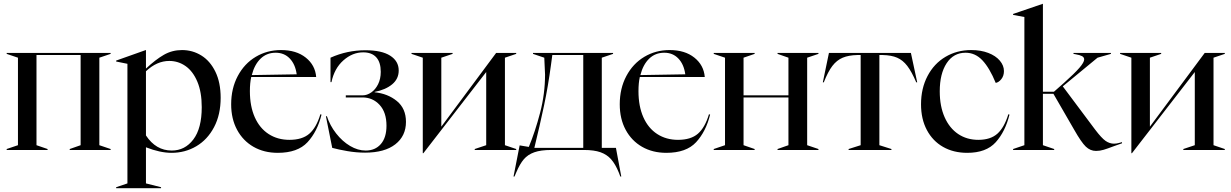

<svg xmlns="http://www.w3.org/2000/svg" viewBox="-20 -785 6445 1005"><path d="M15 -5 74 -25V-483L15 -503V-508H559V-503L500 -483V-25L559 -5V0H345V-5L402 -25V-497H171V-25L229 -5V0H15Z M588 195 647 175V-451L588 -463V-468L743 -523H744V-426Q794 -473 837.5 -498Q881 -523 933 -523Q988 -523 1034 -494.5Q1080 -466 1107.5 -409.5Q1135 -353 1135 -273Q1135 -185 1100.5 -119.5Q1066 -54 1007.5 -19.5Q949 15 878 15Q818 15 744 -14V175L823 195V200H588ZM879 3Q948 3 992 -55Q1036 -113 1036 -224Q1036 -303 1013 -357.5Q990 -412 951.5 -439Q913 -466 866 -466Q801 -466 744 -412V-76Q796 3 879 3Z M1190 -239Q1190 -322 1224.5 -387Q1259 -452 1318.5 -487.5Q1378 -523 1451 -523Q1531 -523 1580.5 -483.5Q1630 -444 1635 -382H1295Q1288 -351 1288 -308Q1288 -229 1313.5 -171.5Q1339 -114 1386 -83.5Q1433 -53 1495 -53Q1562 -53 1599 -85Q1636 -117 1657 -187L1663 -185Q1641 -96 1589.5 -40.5Q1538 15 1434 15Q1362 15 1307 -16.5Q1252 -48 1221 -105.5Q1190 -163 1190 -239ZM1533 -396Q1526 -448 1497 -478.5Q1468 -509 1423 -509Q1376 -509 1344 -478Q1312 -447 1298 -392Z M1719 -11 1686 -176 1691 -177Q1707 -128 1739.5 -86.5Q1772 -45 1812.5 -21Q1853 3 1894 3Q1944 3 1973.5 -31Q2003 -65 2003 -127Q2003 -197 1967 -236Q1931 -275 1877 -275H1790V-286H1879Q1901 -286 1923 -301Q1945 -316 1959 -344Q1973 -372 1973 -409Q1973 -459 1949.5 -485Q1926 -511 1881 -511Q1825 -511 1777.5 -469Q1730 -427 1715 -355H1710V-483Q1797 -522 1893 -522Q1978 -522 2022.5 -493.5Q2067 -465 2067 -416Q2067 -372 2032.5 -343.5Q1998 -315 1941 -304V-302Q2010 -295 2057.5 -256Q2105 -217 2105 -147Q2105 -73 2049 -29.5Q1993 14 1891 14Q1845 14 1798.5 6Q1752 -2 1719 -11Z M2193 -483 2134 -503V-508H2349V-503L2290 -483V-122L2577 -508H2682V-503L2623 -483V-25L2682 -5V0H2465V-5L2525 -25V-408L2196 17H2193Z M2700 -24 2748 -16Q2781 -95 2807 -194.5Q2833 -294 2833 -395Q2833 -398 2830 -461L2829 -483L2770 -503V-508H3189V-503L3130 -483V-11H3204L3232 139H3227L3219 118Q3201 74 3179 49Q3157 24 3123.5 12Q3090 0 3035 0H2866Q2811 0 2777 12Q2743 24 2722 48.5Q2701 73 2682 118L2673 139H2668ZM3033 -11V-497H2871L2864 -445Q2849 -333 2827.5 -231.5Q2806 -130 2777 -11Z M3224 -239Q3224 -322 3258.5 -387Q3293 -452 3352.5 -487.5Q3412 -523 3485 -523Q3565 -523 3614.5 -483.5Q3664 -444 3669 -382H3329Q3322 -351 3322 -308Q3322 -229 3347.5 -171.5Q3373 -114 3420 -83.5Q3467 -53 3529 -53Q3596 -53 3633 -85Q3670 -117 3691 -187L3697 -185Q3675 -96 3623.5 -40.5Q3572 15 3468 15Q3396 15 3341 -16.5Q3286 -48 3255 -105.5Q3224 -163 3224 -239ZM3567 -396Q3560 -448 3531 -478.5Q3502 -509 3457 -509Q3410 -509 3378 -478Q3346 -447 3332 -392Z M3716 -5 3775 -25V-483L3716 -503V-508H3930V-503L3872 -483V-286H4107V-483L4050 -503V-508H4264V-503L4205 -483V-25L4264 -5V0H4050V-5L4107 -25V-275H3872V-25L3930 -5V0H3716Z M4422 -5 4485 -25V-497H4468Q4422 -496 4391 -483Q4360 -470 4337 -440Q4314 -410 4292 -354H4287L4319 -508H4748L4781 -354H4776Q4752 -410 4729 -440Q4706 -470 4676 -483Q4646 -496 4600 -497H4583V-25L4646 -5V0H4422Z M4801 -239Q4801 -322 4835 -387Q4869 -452 4929 -487.5Q4989 -523 5064 -523Q5114 -523 5153 -508Q5192 -493 5213.5 -467.5Q5235 -442 5235 -413Q5235 -388 5221.5 -371Q5208 -354 5192 -351Q5160 -429 5122.5 -469Q5085 -509 5034 -509Q4971 -509 4935 -454Q4899 -399 4899 -307Q4899 -229 4924.5 -171.5Q4950 -114 4995.5 -83.5Q5041 -53 5101 -53Q5165 -53 5201 -85.5Q5237 -118 5258 -187L5264 -185Q5242 -96 5192 -40.5Q5142 15 5043 15Q4971 15 4916.5 -16Q4862 -47 4831.5 -104.5Q4801 -162 4801 -239Z M5602 -107 5494 -294H5439V-25L5498 -5V0H5283V-5L5342 -25V-696L5283 -707V-712L5438 -765H5439V-305H5497L5549 -351Q5605 -401 5630 -430Q5655 -459 5655 -474Q5655 -485 5644 -491Q5633 -497 5610 -501L5599 -503V-508H5795V-503L5725 -483L5543 -333L5712 -107Q5746 -62 5767 -47.5Q5788 -33 5811 -33Q5824 -33 5836.5 -36.5Q5849 -40 5853 -41V-35L5811 -20Q5777 -7 5757 -1Q5737 5 5717 5Q5687 5 5663.5 -17.5Q5640 -40 5602 -107Z M5902 -483 5843 -503V-508H6058V-503L5999 -483V-122L6286 -508H6391V-503L6332 -483V-25L6391 -5V0H6174V-5L6234 -25V-408L5905 17H5902Z"/></svg>

Font: Nyght Serif
Style: Regular
Weight: 400
Designer: Maksym Kobuzan
Version: Version 0.410;July 4, 2025;FontCreator 15.0.0.2958 64-bit